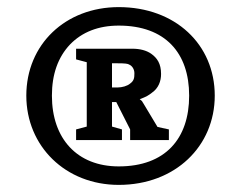

<svg xmlns="http://www.w3.org/2000/svg" viewBox="-20 -750 678 540"><path d="M314 -230C473 -230 584 -339 584 -481C584 -625 473 -730 314 -730C164 -730 54 -625 54 -481C54 -339 164 -230 314 -230ZM314 -282C197 -282 126 -360 126 -481C126 -541 143 -589 177 -625C211 -660 257 -678 314 -678C445 -678 512 -601 512 -481C512 -360 445 -282 314 -282ZM407 -489C426 -502 433 -522 433 -542C433 -571 422 -587 405 -599C392 -608 374 -613 352 -613H194V-583L224 -575V-394L194 -386V-356H323V-386L295 -394V-463H307L346 -386V-356H455V-386L423 -393L384 -458C382 -461 380 -464 379 -466L373 -471C392 -478 398 -482 407 -489ZM295 -572H309C332 -572 340 -571 344 -568C351 -565 358 -556 358 -544C358 -531 357 -523 346 -515C338 -508 323 -504 311 -504H295Z"/></svg>

Font: Domine
Style: Bold
Weight: 700
Designer: Pablo Impallari, Rodrigo Fuenzalida, Brenda Gallo
Foundry: Pablo Impallari, Rodrigo Fuenzalida, Brenda Gallo
Version: Version 2.000